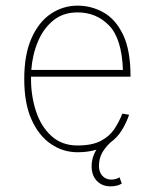

<svg xmlns="http://www.w3.org/2000/svg" viewBox="-20 -530 550 681"><path d="M305 60Q305 28 322 1Q292 10 255 10Q204 10 161 -19Q118 -48 92 -105.5Q66 -163 66 -250Q66 -337 92 -395Q118 -453 161 -481.5Q204 -510 255 -510Q304 -510 347 -486Q390 -462 416.5 -407Q443 -352 443 -258H90Q90 -254 90 -250Q90 -190 107.5 -136Q125 -82 162 -48Q199 -14 255 -14Q307 -14 338 -30.5Q369 -47 386 -73Q403 -99 414 -127L438 -123Q428 -94 412 -68Q396 -42 371 -24Q351 -5 341 14.5Q331 34 331 59Q331 80 343 93.5Q355 107 375 107Q390 107 404 99L412 121Q396 131 372 131Q342 131 323.5 111.5Q305 92 305 60ZM255 -486Q204 -486 169 -457.5Q134 -429 114.5 -382.5Q95 -336 91 -282H416Q412 -393 367 -439.5Q322 -486 255 -486Z"/></svg>

Font: Haskoy Thin
Style: Regular
Weight: 100
Designer: Ertekin Erdin
Foundry: Ertekin Erdin
Version: Version 2.000; ttfautohint (v1.8.4.7-5d5b)